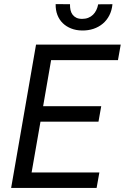

<svg xmlns="http://www.w3.org/2000/svg" viewBox="-20 -932 627 952"><path d="M468.3 -328.6H180.7L136.7 -76.7H472.7L459 0H35.2L158.7 -710.9H578.6L564.9 -633.8H233.4L193.8 -405.3H481.9ZM537.6 -911.1Q534.7 -880.4 522.2 -856Q509.8 -831.5 489.7 -814.7Q469.7 -797.9 443.6 -789.1Q417.5 -780.3 386.7 -780.8Q356.9 -781.2 332.8 -790.8Q308.6 -800.3 291.3 -817.1Q273.9 -834 264.6 -857.9Q255.4 -881.8 255.9 -911.6L327.1 -911.1Q326.7 -895.5 329.6 -882.3Q332.5 -869.1 339.8 -859.4Q347.2 -849.6 358.6 -844Q370.1 -838.4 387.2 -838.4Q404.3 -838.4 417.7 -843.8Q431.2 -849.1 441.2 -858.9Q451.2 -868.7 457.5 -881.8Q463.9 -895 466.8 -910.6Z"/></svg>

Font: Roboto Mono
Style: Italic
Weight: 400
Designer: Google
Version: Version 2.000985; 2015; ttfautohint (v1.3)